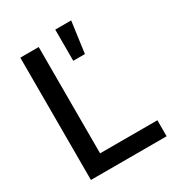

<svg xmlns="http://www.w3.org/2000/svg" viewBox="-181 -876 910 989"><g transform="rotate(-30 273.5 -381.5)"><path d="M69.3 0V-727.5H178.7V-95.2H519.5V0ZM297.4 -577.1V-762.7H392.1L366.7 -577.1Z"/></g></svg>

Font: Inter 28pt Medium
Style: Regular
Weight: 500
Designer: Rasmus Andersson
Foundry: rsms
Version: Version 4.001;git-66647c0bb